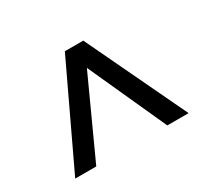

<svg xmlns="http://www.w3.org/2000/svg" viewBox="-95 -838 745 695"><g transform="rotate(-30 278.0 -491.0)"><path d="M41 -282 239 -700H316L515 -282H426L278 -608L129 -282Z"/></g></svg>

Font: Zen Kaku Gothic New Medium
Style: Regular
Weight: 500
Designer: Yoshimichi Ohira
Foundry: Positype
Version: Version 1.002